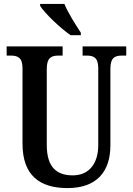

<svg xmlns="http://www.w3.org/2000/svg" viewBox="-20 -951 679 981"><path d="M341 -771H393V-784C368 -822 327 -886 309 -931H185V-921C206 -886 288 -807 341 -771ZM325 10C474 10 544 -74 544 -208V-599C544 -659 569 -667 605 -667H625V-714H402V-667H422C456 -667 482 -659 482 -603V-210C482 -114 434 -55 352 -55C271 -55 219 -95 219 -210V-599C219 -659 245 -667 280 -667H300V-714H14V-667H34C68 -667 95 -659 95 -603V-217C95 -53 185 10 325 10Z"/></svg>

Font: Noto Serif Tamil Condensed SemiBold
Style: Regular
Weight: 600
Width: 3
Designer: Indian Type Foundry, Tom Grace, and the Monotype Design Team
Foundry: Monotype Imaging Inc.
Version: Version 2.004